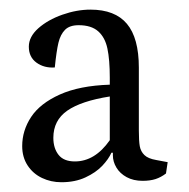

<svg xmlns="http://www.w3.org/2000/svg" viewBox="-20 -639 391 397"><path d="M210.4 -323.2H213.4V-317.9Q213.4 -304.7 220.7 -292.5Q228 -280.3 241.9 -272.7Q255.9 -265.1 274.9 -265.1Q290.5 -265.1 301.8 -268.8Q313 -272.5 323.2 -280.3L326.7 -303.7L303.2 -308.1Q286.1 -311 278.6 -318.4Q271 -325.7 269 -336.7Q267.1 -347.7 267.1 -369.1V-499Q267.1 -560.5 242.4 -589.8Q217.8 -619.1 167 -619.1Q138.7 -619.1 108.9 -608.6Q79.1 -598.1 59.3 -580.6Q39.6 -563 39.6 -542.5Q39.6 -521 55.4 -509.5Q71.3 -498 93.3 -499.5Q96.7 -533.2 100.8 -550.5Q105 -567.9 114.5 -577.4Q124 -586.9 142.6 -586.9Q168.9 -586.9 183.1 -574.2Q197.3 -561.5 202.1 -538.6Q207 -515.6 207 -478.5V-463.9Q144.5 -461.9 103.8 -443.6Q63 -425.3 44.4 -397.2Q25.9 -369.1 25.9 -336.9Q25.9 -314 37.1 -296.9Q48.3 -279.8 66.9 -271Q85.4 -262.2 106.9 -262.2Q135.3 -262.2 156.7 -272.2Q178.2 -282.2 191.4 -296.1Q204.6 -310.1 210.4 -323.2ZM207 -349.1Q176.3 -305.2 134.8 -305.2Q111.8 -305.2 101.1 -318.8Q90.3 -332.5 90.3 -354Q90.3 -390.1 119.1 -410.2Q147.9 -430.2 207 -439.5Z"/></svg>

Font: Neuton Light
Style: Regular
Weight: 300
Designer: Brian M Zick
Foundry: Brian M Zick
Version: Version 1.560